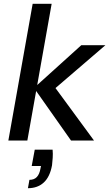

<svg xmlns="http://www.w3.org/2000/svg" viewBox="-20 -740 576 1011"><path d="M354 0 159 -277 408 -502H535L237 -246L246 -312L475 0ZM24 0 152 -720H252L124 0ZM127 251 135 207Q160 207 174 192Q188 177 193 148L196 134H147L163 48H257Q259 70 257.5 91Q256 112 254 130Q243 191 210.5 221Q178 251 127 251Z"/></svg>

Font: DM Sans 16pt Medium
Style: Italic
Weight: 500
Italic angle: -10°
Version: Version 4.004;gftools[0.9.30]